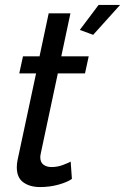

<svg xmlns="http://www.w3.org/2000/svg" viewBox="-20 -750 506 777"><path d="M303 -629 379 -730H466L357 -609ZM142 7Q101 7 74.5 -12Q48 -31 48 -73Q48 -87 51 -102L126 -453H58L73 -522H140L177 -696H265L228 -522H339L324 -453H214L145 -129Q143 -119 143 -114Q143 -93 156 -83.5Q169 -74 188 -74Q213 -74 235 -82.5Q257 -91 266 -96L271 -26Q253 -13 217.5 -3Q182 7 142 7Z"/></svg>

Font: PTCRaleway Medium
Style: Italic
Weight: 500
Italic angle: -12°
Designer: Matt McInerney, Pablo Impallari, Rodrigo Fuenzalida
Foundry: Matt McInerney, Pablo Impallari, Rodrigo Fuenzalida
Version: Version 3.000g; ttfautohint (v1.5) -l 8 -r 28 -G 28 -x 14 -D